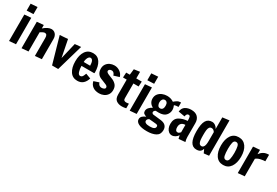

<svg xmlns="http://www.w3.org/2000/svg" viewBox="81 -2057 5055 3499"><g transform="rotate(30 2608.5 -307.5)"><path d="M62 -635V-780L202 -790V-641ZM61 6V-551L201 -563V-6Z M324 -551 464 -563V-491Q507 -529 548.5 -549.5Q590 -570 625 -570Q678 -570 711.5 -531.5Q745 -493 745 -428V-6L605 6V-375Q605 -450 554 -450Q537 -450 516.5 -440Q496 -430 464 -411V-6L324 6Z M963 0 806 -551 974 -563 1045 -203 1126 -545 1253 -557 1092 0Z M1291 -278Q1291 -412 1345 -491Q1399 -570 1502 -570Q1600 -570 1652 -491Q1704 -412 1704 -278Q1704 -270 1701 -266.5Q1698 -263 1698 -262H1431Q1431 -197 1448 -143.5Q1465 -90 1500 -90Q1539 -90 1558 -135Q1577 -180 1578 -182L1684 -142Q1663 -70 1617 -28.5Q1571 13 1497 13Q1397 13 1344 -66.5Q1291 -146 1291 -278ZM1566 -343Q1566 -403 1550 -438Q1534 -473 1500 -473Q1483 -473 1467 -456Q1451 -439 1441 -409Q1431 -379 1431 -343Z M1757 -129 1866 -165Q1870 -146 1881 -131Q1904 -98 1948 -98Q1973 -98 1996 -109Q2019 -120 2019 -143Q2019 -174 1976 -191L1858 -239Q1811 -259 1786 -299Q1761 -339 1761 -397Q1761 -451 1787.5 -490Q1814 -529 1857.5 -549.5Q1901 -570 1951 -570Q2014 -570 2067 -533.5Q2120 -497 2138 -434L2022 -398Q2018 -415 2008 -432Q1986 -466 1952 -466Q1927 -466 1909 -454.5Q1891 -443 1891 -421Q1891 -395 1940 -373L2040 -332Q2093 -307 2123 -269Q2153 -231 2153 -167Q2153 -109 2125 -68.5Q2097 -28 2052 -7.5Q2007 13 1957 13Q1874 13 1823 -24.5Q1772 -62 1757 -129Z M2270 -146V-457H2192L2198 -563H2274L2288 -685L2410 -702V-563H2526L2520 -457H2411V-147Q2411 -117 2426 -104Q2441 -91 2470 -91Q2486 -91 2524 -97V0Q2520 1 2492.5 6Q2465 11 2432 11Q2364 11 2317 -23.5Q2270 -58 2270 -146Z M2601 -635V-780L2741 -790V-641ZM2600 6V-551L2740 -563V-6Z M2818 57Q2818 19 2846 -7.5Q2874 -34 2917 -50Q2879 -61 2860 -78Q2841 -95 2841 -127Q2841 -166 2868 -197.5Q2895 -229 2939 -250Q2849 -302 2849 -395Q2849 -451 2879.5 -490.5Q2910 -530 2958.5 -550Q3007 -570 3060 -570Q3139 -570 3200 -528Q3230 -555 3260.5 -573Q3291 -591 3337 -591V-498Q3279 -498 3248 -484Q3260 -453 3264.5 -435Q3269 -417 3269 -396Q3269 -328 3223 -277.5Q3177 -227 3073 -227L3036 -228Q3027 -229 3014 -229Q3001 -225 2989 -211.5Q2977 -198 2977 -183Q2977 -169 2987 -159Q2997 -149 3012 -147L3172 -129Q3311 -113 3311 6Q3311 99 3239.5 137Q3168 175 3054 175Q2942 175 2880 143.5Q2818 112 2818 57ZM3123 -397Q3123 -441 3105 -463Q3087 -485 3059 -485Q3028 -485 3010 -460Q2992 -435 2992 -398Q2992 -364 3007 -335.5Q3022 -307 3058 -307Q3089 -307 3106 -330.5Q3123 -354 3123 -397ZM3174 11Q3174 -6 3165 -14Q3156 -22 3136.5 -25.5Q3117 -29 3073 -32L2990 -39Q2972 -33 2959 -17.5Q2946 -2 2946 17Q2946 44 2974.5 58.5Q3003 73 3060 73Q3174 73 3174 11Z M3361 -157Q3361 -266 3435.5 -310.5Q3510 -355 3609 -361Q3609 -415 3602 -441Q3595 -467 3568 -467Q3545 -467 3533 -449Q3521 -431 3518 -403L3381 -427Q3391 -504 3444 -537Q3497 -570 3568 -570Q3659 -570 3704.5 -522Q3750 -474 3750 -397V-106Q3750 -59 3765 -6L3628 6L3612 -63Q3594 -31 3559 -9Q3524 13 3487 13Q3451 13 3422 -9.5Q3393 -32 3377 -70.5Q3361 -109 3361 -157ZM3609 -121V-277Q3559 -277 3529 -250Q3499 -223 3499 -166Q3499 -128 3512.5 -107.5Q3526 -87 3552 -87Q3569 -87 3580.5 -95Q3592 -103 3609 -121Z M3841 -281Q3841 -434 3881 -502Q3921 -570 4006 -570Q4042 -570 4075 -546.5Q4108 -523 4123 -488V-732L4264 -750V-6L4158 6L4123 -70Q4113 -33 4086 -10Q4059 13 4003 13Q3841 13 3841 -281ZM4123 -234V-422Q4094 -467 4055 -467Q4022 -467 4006.5 -443.5Q3991 -420 3986.5 -382Q3982 -344 3982 -281Q3982 -217 3986.5 -177Q3991 -137 4007 -112Q4023 -87 4055 -87Q4085 -87 4104 -120.5Q4123 -154 4123 -234Z M4357 -280Q4357 -412 4411 -491Q4465 -570 4567 -570Q4668 -570 4723.5 -491Q4779 -412 4779 -280Q4779 -148 4723.5 -67.5Q4668 13 4567 13Q4466 13 4411.5 -67Q4357 -147 4357 -280ZM4638 -281Q4638 -361 4625 -416Q4612 -471 4567 -471Q4522 -471 4510 -419Q4498 -367 4498 -292Q4498 -200 4510 -145.5Q4522 -91 4567 -91Q4612 -91 4625 -146Q4638 -201 4638 -281Z M4874 -551 5014 -563V-472Q5044 -515 5088.5 -541.5Q5133 -568 5202 -568V-431Q5166 -431 5107.5 -418.5Q5049 -406 5014 -375V-6L4874 6Z"/></g></svg>

Font: Francois One
Style: Regular
Weight: 400
Designer: Vernon Adams
Foundry: Vernon Adams
Version: Version 2.000